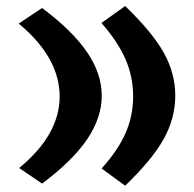

<svg xmlns="http://www.w3.org/2000/svg" viewBox="-20 -585 627 621"><path d="M384.8 -565.4Q472.2 -481.4 509.5 -414.8Q546.9 -348.1 546.9 -275.4Q546.9 -202.6 509.5 -135.5Q472.2 -68.4 384.8 15.6L308.6 -40Q362.3 -99.6 386.5 -155.3Q410.6 -210.9 410.6 -272.9Q410.6 -336.4 386 -393.3Q361.3 -450.2 308.1 -510.7ZM116.2 -559.1Q215.3 -484.9 262.2 -415.5Q309.1 -346.2 309.1 -275.4Q309.1 -204.6 262.2 -135Q215.3 -65.4 116.2 8.8L42 -41.5Q172.9 -149.4 172.9 -272.9Q172.9 -398.9 40.5 -508.8Z"/></svg>

Font: Pinar-DS3-FD ExtraBold
Style: Regular
Weight: 800
Designer: Amin Abedi
Version: Version 3.000